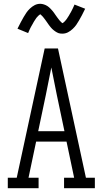

<svg xmlns="http://www.w3.org/2000/svg" viewBox="-20 -990 540 1010"><path d="M21 0V-55H68L162 -490L215 -735H285L432 -55H479V0H317V-55H370L330 -245H170L130 -55H183V0ZM181 -300H319L279 -490Q272 -526 264.5 -562.5Q257 -599 250 -635Q243 -599 235.5 -562.5Q228 -526 221 -490ZM308 -813Q303 -813 298 -813.5Q293 -814 288.5 -815.5Q284 -817 279.5 -819.5Q275 -822 270.5 -825Q266 -828 262.5 -831Q259 -834 255 -837.5Q251 -841 248 -845Q245 -849 241.5 -853Q238 -857 235.5 -861Q233 -865 230 -869Q227 -873 224 -877.5Q221 -882 217.5 -886.5Q214 -891 211 -895Q208 -899 205 -902.5Q202 -906 197.5 -910Q193 -914 192 -915Q191 -914 187.5 -912Q184 -910 181.5 -907Q179 -904 176 -901Q173 -898 171.5 -896Q170 -894 168.5 -891.5Q167 -889 165.5 -887Q164 -885 162.5 -882.5Q161 -880 159 -877Q157 -874 155.5 -871Q154 -868 152 -864.5Q150 -861 148 -857.5Q146 -854 144 -850.5Q142 -847 140 -843Q138 -839 136 -834.5Q134 -830 132 -825.5Q130 -821 128 -816L72 -839Q81 -857 89 -872.5Q97 -888 104.5 -900.5Q112 -913 119 -923.5Q126 -934 137.5 -945Q149 -956 162.5 -963Q176 -970 192 -970Q197 -970 202 -969Q207 -968 211.5 -966.5Q216 -965 220.5 -963Q225 -961 229.5 -958Q234 -955 237.5 -952Q241 -949 245 -945Q249 -941 252 -937.5Q255 -934 258.5 -930Q262 -926 264.5 -922Q267 -918 270 -914Q273 -910 276 -905.5Q279 -901 282.5 -896.5Q286 -892 289 -888Q292 -884 295 -880.5Q298 -877 302.5 -873Q307 -869 308 -868Q309 -868 312.5 -870.5Q316 -873 318.5 -875.5Q321 -878 324 -881.5Q327 -885 328.5 -887Q330 -889 331.5 -891Q333 -893 334.5 -895.5Q336 -898 337.5 -900.5Q339 -903 341 -905.5Q343 -908 344.5 -911.5Q346 -915 348 -918Q350 -921 352 -924.5Q354 -928 356 -932Q358 -936 360 -940Q362 -944 364 -948Q366 -952 368 -957Q370 -962 372 -966L428 -944Q419 -925 411 -910Q403 -895 395.5 -882Q388 -869 381 -859Q374 -849 362.5 -838Q351 -827 337.5 -820Q324 -813 308 -813Z"/></svg>

Font: Iosevka Slab Light
Style: Regular
Weight: 300
Monospace: yes
Designer: Belleve Invis
Foundry: Belleve Invis
Version: Version 11.1.0; ttfautohint (v1.8.3)